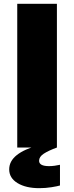

<svg xmlns="http://www.w3.org/2000/svg" viewBox="-20 -770 387 1002"><path d="M182 -12H254V0H277Q233 16 208.5 32Q184 48 184 69Q184 97 236 97Q250 97 265 95Q280 93 293 90V198Q280 202 249 207Q218 212 185 212Q115 212 71.5 185.5Q28 159 28 114Q28 71 67.5 39.5Q107 8 182 -12ZM70 -750H277V0H70Z"/></svg>

Font: Unbounded
Style: Bold
Weight: 700
Designer: Luke Prowse, Jean-Baptiste Morizot, Fátima Lázaro, Florian Runge
Foundry: NaN
Version: Version 1.700